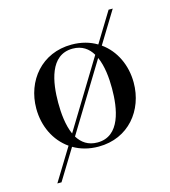

<svg xmlns="http://www.w3.org/2000/svg" viewBox="-106 -664 773 872"><g transform="rotate(-15 280.5 -228.0)"><path d="M51.5 -230C51.5 -147.5 87 -73 149.5 -29.5L56 123H75.5L163.5 -20.5C196.5 -1 236 10 281 10C422 10 509.5 -100 509.5 -230C509.5 -312 474.5 -386 413 -429.5L504.5 -579H485L399 -438.5C366 -458.5 326 -469.5 281 -469.5C140 -469.5 51.5 -360 51.5 -230ZM154.5 -230C154.5 -324 173 -450.5 281 -450.5C325.5 -450.5 354.5 -429 373.5 -397L179.5 -79C159.5 -123 154.5 -181 154.5 -230ZM407.5 -230C407.5 -136 388.5 -9.5 281 -9.5C237 -9.5 208 -30.5 188.5 -62L382.5 -379.5C402.5 -335.5 407.5 -278.5 407.5 -230Z"/></g></svg>

Font: Bodoni* 11
Style: Regular
Weight: 400
Version: Version 2.3